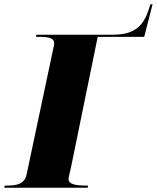

<svg xmlns="http://www.w3.org/2000/svg" viewBox="-45 -876 732 896"><path d="M-25 0H364L366 -10H359C311 -10 275 -15 275 -40C275 -52 282 -72 289 -108L411 -704H628L667 -856H657L646 -823C615 -731 552 -714 480 -714H125L123 -704H136C181 -704 208 -699 208 -674C208 -668 206 -661 204 -651L79 -61C70 -17 31 -10 -9 -10H-23Z"/></svg>

Font: Noto Serif Display Black
Style: Italic
Weight: 900
Italic angle: -12°
Designer: Monotype Design Team
Foundry: Monotype Imaging Inc.
Version: Version 2.009